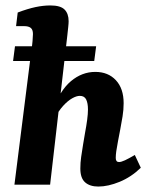

<svg xmlns="http://www.w3.org/2000/svg" viewBox="-20 -678 550 705"><path d="M341 7Q310 7 292.5 -8.5Q275 -24 275 -59Q275 -81 278 -101.5Q281 -122 285 -147Q288 -168 292.5 -191.5Q297 -215 300 -237.5Q303 -260 303 -276Q303 -299 296.5 -312.5Q290 -326 273 -326Q261 -326 245 -317Q229 -308 212 -289.5Q195 -271 181 -243L171 -269Q200 -346 240.5 -380Q281 -414 330 -414Q377 -414 405.5 -383.5Q434 -353 434 -299Q434 -275 430 -250.5Q426 -226 421.5 -202.5Q417 -179 413 -158Q409 -137 407 -123Q405 -109 405 -98Q405 -83 417 -83Q425 -83 439 -89.5Q453 -96 475 -109L497 -62Q462 -28 419.5 -10.5Q377 7 341 7ZM33 0 96 -499Q98 -510 99.5 -527.5Q101 -545 101 -553Q101 -569 93 -575.5Q85 -582 69 -582H39L45 -632Q82 -646 110.5 -652Q139 -658 165 -658Q202 -658 217 -643Q232 -628 232 -600Q232 -592 230.5 -578.5Q229 -565 227 -546L164 0ZM28 -454 35 -508H333L326 -454Z"/></svg>

Font: Yrsa
Style: Bold Italic
Weight: 700
Italic angle: -7.10001°
Version: Version 2.004